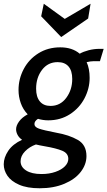

<svg xmlns="http://www.w3.org/2000/svg" viewBox="-63 -756 574 1026"><path d="M-43 122Q-43 86 -19 50Q5 14 55 -9Q39 -20 31 -35Q23 -50 23 -65Q23 -85 39 -107Q55 -129 85 -145Q60 -171 48 -205Q36 -239 36 -275Q36 -334 63.5 -386.5Q91 -439 142 -471Q193 -503 259 -503Q323 -503 363 -469Q382 -480 410.5 -487.5Q439 -495 470 -495H491L471 -429H437Q423 -429 400 -424Q416 -389 416 -340Q416 -283 388.5 -230.5Q361 -178 310.5 -145.5Q260 -113 195 -113Q167 -113 140 -121Q121 -109 121 -93Q121 -77 145.5 -68.5Q170 -60 237 -47Q306 -35 352.5 -8.5Q399 18 399 78Q399 123 368.5 162.5Q338 202 281 226Q224 250 149 250Q82 250 39 231Q-4 212 -23.5 183Q-43 154 -43 122ZM323 -334Q323 -378 303 -401Q283 -424 245 -424Q193 -424 161.5 -382.5Q130 -341 130 -282Q130 -238 150 -214Q170 -190 207 -190Q259 -190 291 -233Q323 -276 323 -334ZM302 93Q302 63 269.5 49.5Q237 36 178 26Q144 20 129 16Q95 28 71 52.5Q47 77 47 106Q47 136 76.5 155Q106 174 159 174Q200 174 233 162.5Q266 151 284 132.5Q302 114 302 93ZM157 -669 171 -736 283 -655 421 -736 408 -657 264 -558Z"/></svg>

Font: Cabin Medium
Style: Italic
Weight: 500
Italic angle: -7°
Designer: Pablo Impallari
Foundry: Pablo Impallari. http://www.impallari.com Igino Marini. http://www.ikern.com
Version: Version 2.200